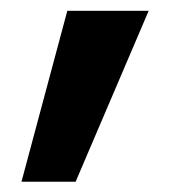

<svg xmlns="http://www.w3.org/2000/svg" viewBox="-20 -160 332 362"><path d="M20.5 182.6H122.6L260.3 -139.6H106.9Z"/></svg>

Font: SG Kara
Style: Regular
Weight: 400
Designer: Damoon Khanjanzadeh
Version: Version 1.000